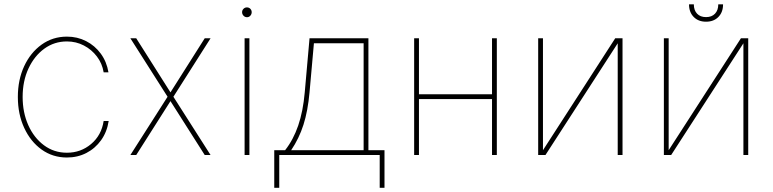

<svg xmlns="http://www.w3.org/2000/svg" viewBox="-20 -725 3616 898"><path d="M293 11.7Q226.6 11.7 174.8 -25.4Q123 -62.5 93.3 -126.7Q63.5 -190.9 63.5 -271.5Q63.5 -351.6 93 -415.3Q122.6 -479 174.6 -516.4Q226.6 -553.7 293 -553.7Q341.8 -553.7 382.8 -532.7Q423.8 -511.7 451.4 -474.1Q479 -436.5 487.3 -386.7H464.8Q458 -428.2 433.3 -460.7Q408.7 -493.2 372.3 -512.2Q335.9 -531.2 293 -531.2Q233.9 -531.2 187.3 -497.3Q140.6 -463.4 113.3 -404.8Q85.9 -346.2 85.9 -271.5Q85.9 -198.7 112.3 -139.6Q138.7 -80.6 185.5 -45.7Q232.4 -10.7 293 -10.7Q357.9 -10.7 406.2 -51.5Q454.6 -92.3 464.8 -159.2H488.3Q480.5 -107.9 452.9 -69.3Q425.3 -30.8 384 -9.5Q342.8 11.7 293 11.7Z M617.2 -545.9 777.3 -293 937.5 -545.9H964.8L791 -272.5L964.8 0H937.5L777.3 -252L617.2 0H589.8L763.7 -272.5L589.8 -545.9Z M1124 0V-545.9H1146.5V0ZM1135.3 -644.5Q1125.5 -644.5 1118.9 -651.6Q1112.3 -658.7 1112.3 -668Q1112.3 -677.2 1118.9 -683.8Q1125.5 -690.4 1134.8 -690.4Q1144.5 -690.4 1150.9 -683.8Q1157.2 -677.2 1157.2 -668Q1157.2 -658.7 1150.9 -651.6Q1144.5 -644.5 1135.3 -644.5Z M1262.7 153.3V-22.5H1313.5Q1333 -47.4 1348.1 -75.9Q1363.3 -104.5 1374.8 -137.9Q1386.2 -171.4 1393.8 -210Q1401.4 -248.5 1405.3 -293L1427.7 -545.9H1703.1V-22.5H1778.3V153.3H1755.9V0H1286.1V153.3ZM1341.8 -22.5H1680.7V-522.5H1448.2L1427.7 -293Q1419.9 -206.1 1399.4 -141.8Q1378.9 -77.6 1341.8 -22.5Z M2292 -284.2V-261.7H1931.6V-284.2ZM1939.5 -545.9V0H1917V-545.9ZM2303.7 -545.9V0H2281.2V-545.9Z M2519.5 -22.5 2857.4 -545.9H2891.6V0H2869.1V-522.5L2531.2 0H2497.1V-545.9H2519.5Z M3107.4 -22.5 3445.3 -545.9H3479.5V0H3457V-522.5L3119.1 0H3085V-545.9H3107.4ZM3282.2 -623.5Q3246.1 -623.5 3224.4 -645.8Q3202.6 -668 3202.6 -704.6H3225.1Q3225.1 -677.2 3240.2 -661.1Q3255.4 -645 3282.2 -645Q3309.1 -645 3324.2 -661.1Q3339.4 -677.2 3339.4 -704.6H3361.8Q3361.8 -668 3340.1 -645.8Q3318.4 -623.5 3282.2 -623.5Z"/></svg>

Font: Inter Tight Thin
Style: Regular
Weight: 250
Designer: Rasmus Andersson
Foundry: rsms
Version: Version 3.004